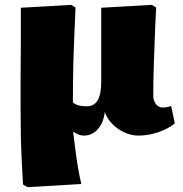

<svg xmlns="http://www.w3.org/2000/svg" viewBox="-20 -546 755 793"><path d="M94 227 75 216Q72 163 69.5 113Q67 63 66 10Q65 -43 65 -103Q65 -119 65 -147Q65 -175 65 -211.5Q65 -248 65.5 -289Q66 -330 66 -371Q66 -412 66 -449Q66 -486 66 -514L274 -526L292 -515Q289 -443 286.5 -388.5Q284 -334 283 -289Q282 -244 281.5 -204.5Q281 -165 281 -123Q292 -114 304.5 -110.5Q317 -107 338 -107Q369 -107 383.5 -132Q398 -157 398 -208Q398 -219 398 -237.5Q398 -256 398 -280.5Q398 -305 398 -334.5Q398 -364 398 -394.5Q398 -425 398 -455.5Q398 -486 398 -514L607 -526L625 -515Q623 -484 621.5 -446Q620 -408 618.5 -367Q617 -326 615.5 -286Q614 -246 613.5 -211.5Q613 -177 613 -152Q613 -138 618 -126.5Q623 -115 631.5 -108.5Q640 -102 651 -102Q662 -102 670 -103.5Q678 -105 687 -108L702 -36Q673 -13 632.5 0.5Q592 14 551 14Q522 14 493 0.5Q464 -13 442.5 -35.5Q421 -58 413 -84Q408 -40 384.5 -13Q361 14 326 14Q315 14 305 10Q295 6 284 -1H282Q287 36 291.5 73Q296 110 302 145.5Q308 181 316 214Z"/></svg>

Font: Literata 18pt Black
Style: Regular
Weight: 900
Designer: Latin by Veronika Burian and Jose Scaglione. Greek by Irene Vlachou. Cyrillic by Vera Evstafieva.
Foundry: TypeTogether
Version: Version 3.103;gftools[0.9.29]